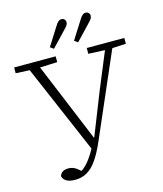

<svg xmlns="http://www.w3.org/2000/svg" viewBox="-133 -972 950 1121"><g transform="rotate(-15 342.0 -411.5)"><path d="M106 10Q111 -6 124 -14.5Q137 -23 158 -23Q180 -23 197 -13.5Q214 -4 243 23L211 25L222 16Q242 5 262.5 -16.5Q283 -38 304.5 -73Q326 -108 346 -158H352L453 -413L561 -674H606L369 -128Q342 -66 314.5 -26Q287 14 255 33Q223 52 182 52Q147 52 128.5 40.5Q110 29 106 10ZM6 -639V-674H257V-639L135 -634H109ZM445 -639V-674H672V-639L577 -634H557ZM326 -85 73 -674H136L355 -145ZM238 -734 307 -843Q317 -860 326 -867.5Q335 -875 345 -875Q356 -875 363 -868Q370 -861 370 -852Q370 -842 365.5 -834Q361 -826 350 -815L259 -719ZM384 -734 453 -843Q463 -860 472 -867.5Q481 -875 492 -875Q502 -875 509 -868Q516 -861 516 -852Q516 -842 511.5 -834Q507 -826 496 -815L405 -719Z"/></g></svg>

Font: Source Serif 4 Light
Style: Regular
Weight: 300
Designer: Frank Grießhammer
Foundry: Adobe Systems Incorporated
Version: Version 4.004;hotconv 1.0.116;makeotfexe 2.5.65601